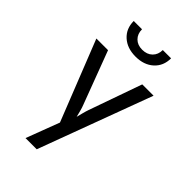

<svg xmlns="http://www.w3.org/2000/svg" viewBox="-282 -884 1163 1163"><g transform="rotate(45 300.0 -302.5)"><path d="M178 180 259 -34 55 -550H155L283 -210Q290 -193 296 -169.5Q302 -146 306 -130Q310 -146 316 -169.5Q322 -193 328 -210L448 -550H545L274 180ZM300 -640Q228 -640 184 -680Q140 -720 140 -785H211Q211 -746 235 -722Q259 -698 299 -698Q340 -698 364.5 -722Q389 -746 389 -785H460Q460 -720 416 -680Q372 -640 300 -640Z"/></g></svg>

Font: Liga JetBrainsMono Nerd Font
Style: Regular
Weight: 400
Designer: Philipp Nurullin, Konstantin Bulenkov
Foundry: JetBrains
Version: Version 2.225; ttfautohint (v1.8.3)